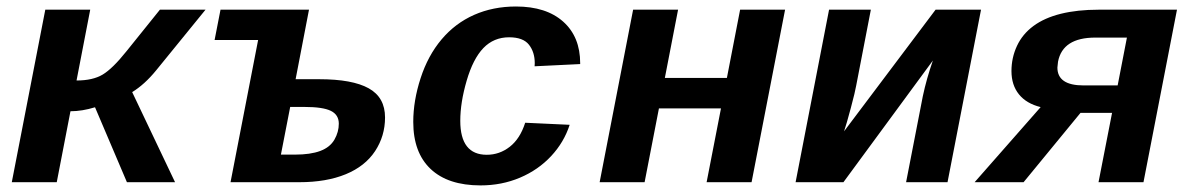

<svg xmlns="http://www.w3.org/2000/svg" viewBox="-20 -558 3641 588"><path d="M118.7 -528.3H256.3L214.4 -311.5Q264.2 -311.5 294.4 -329.6Q324.7 -347.7 367.2 -400.9L469.7 -528.3H609.4L458 -342.3Q422.9 -299.3 384.8 -275.9L516.1 0H368.7L271 -229.5Q231.4 -217.3 195.8 -217.3L153.8 0H16.1Z M957.5 -315.4Q1059.1 -315.4 1109.1 -287.6Q1159.2 -259.8 1159.2 -198.2Q1159.2 -141.6 1128.7 -95.2Q1098.1 -48.8 1038.8 -24.4Q979.5 0 896.5 0H686L770.5 -435.5H637.2L655.3 -528.3H926.3L885.3 -315.4ZM840.3 -84.5H883.3Q930.7 -84.5 960.7 -95.7Q990.7 -106.9 1004.2 -130.4Q1017.6 -153.8 1017.6 -179.2Q1017.6 -206.5 993.2 -218.5Q968.8 -230.5 912.1 -230.5H868.7Z M1451.7 9.8Q1352.1 9.8 1298.8 -40.5Q1245.6 -90.8 1245.6 -184.6Q1245.6 -249.5 1268.1 -318.6Q1290.5 -387.7 1332.3 -437.3Q1374 -486.8 1432.1 -512.5Q1490.2 -538.1 1560.1 -538.1Q1652.8 -538.1 1704.8 -491.7Q1756.8 -445.3 1756.8 -364.3V-361.8L1617.2 -355L1617.7 -364.3Q1617.7 -398.4 1599.9 -421.1Q1582 -443.8 1539.1 -443.8Q1492.2 -443.8 1460.4 -410.9Q1428.7 -377.9 1409.2 -311Q1389.6 -244.1 1389.6 -188Q1389.6 -84 1470.7 -84Q1509.8 -84 1541.3 -108.6Q1572.8 -133.3 1588.4 -182.1L1724.6 -175.8Q1707.5 -122.6 1668 -80.1Q1628.4 -37.6 1572.5 -13.9Q1516.6 9.8 1451.7 9.8Z M2384.3 -528.3 2281.7 0H2144L2188 -226.1H1998L1954.1 0H1816.4L1918.9 -528.3H2056.6L2016.1 -319.3H2206.1L2246.6 -528.3Z M2647 -528.3 2602.1 -295.9Q2599.1 -277.8 2585.7 -227.5Q2572.3 -177.2 2564.9 -155.8L2845.2 -528.3H2984.4L2881.8 0H2754.9L2806.2 -263.7Q2817.4 -316.4 2836.9 -372.6L2563 0H2416.5L2519 -528.3Z M3289.1 -212.4 3114.7 0H2964.8L3167 -230Q3123.5 -240.7 3100.6 -269Q3077.6 -297.4 3077.6 -340.3Q3077.6 -381.3 3094.5 -417.5Q3111.3 -453.6 3145 -478.5Q3178.7 -503.4 3229.2 -515.9Q3279.8 -528.3 3343.8 -528.3H3584.5L3481.9 0H3344.2L3385.7 -212.4ZM3431.2 -442.9H3334.5Q3234.4 -442.9 3220.2 -369.1L3218.3 -351.1Q3218.3 -296.4 3298.3 -296.4H3402.8Z"/></svg>

Font: Liberation Mono
Style: Bold Italic
Weight: 700
Italic angle: -12°
Monospace: yes
Designer: Steve Matteson
Foundry: Ascender Corporation
Version: Version 2.1.5